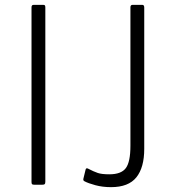

<svg xmlns="http://www.w3.org/2000/svg" viewBox="-20 -762 721 792"><path d="M158 -742H120C116.7 -742 114.2 -741.3 112.5 -740C110.8 -738.7 110 -735.7 110 -731V-11C110 -6.3 110.8 -3.3 112.5 -2C114.2 -0.7 117.3 0 122 0H154C159.3 0 162.8 -0.8 164.5 -2.5C166.2 -4.2 167 -7.7 167 -13V-731C167 -735.7 166.3 -738.7 165 -740C163.7 -741.3 161.3 -742 158 -742ZM542.5 -30.5C564.2 -57.5 575 -96.7 575 -148V-731C575 -738.3 572.3 -742 567 -742H527C521 -742 518 -738.7 518 -732V-161C518 -116.3 511.7 -85.5 499 -68.5C486.3 -51.5 463.7 -43 431 -43C410.3 -43 394.5 -44.8 383.5 -48.5C372.5 -52.2 358.7 -58.3 342 -67C337.3 -69 334.3 -67.3 333 -62L324 -25C322.7 -19.7 324.3 -16 329 -14C339 -8.7 353.8 -3.3 373.5 2C393.2 7.3 414.7 10 438 10C486 10 520.8 -3.5 542.5 -30.5Z"/></svg>

Font: Libre Franklin ExtraLight
Style: Regular
Weight: 275
Designer: Pablo Impallari, Rodrigo Fuenzalida
Foundry: Impallari Type
Version: Version 1.002; ttfautohint (v1.5)